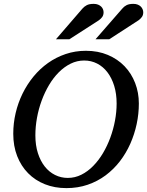

<svg xmlns="http://www.w3.org/2000/svg" viewBox="-20 -947 753 983"><path d="M577.1 -417Q577.1 -466.8 564.7 -507.3Q552.2 -547.9 530 -576.9Q507.8 -606 477.3 -621.6Q446.8 -637.2 411.1 -637.2Q374.5 -637.2 341.8 -621.1Q309.1 -605 281.2 -577.1Q253.4 -549.3 231.2 -512Q209 -474.6 193.4 -432.1Q177.7 -389.6 169.4 -344Q161.1 -298.3 161.1 -253.9Q161.1 -203.1 174.1 -162.8Q187 -122.6 209.2 -94.5Q231.4 -66.4 261.7 -51.3Q292 -36.1 327.1 -36.1Q363.8 -36.1 396.5 -52.5Q429.2 -68.8 457 -97.2Q484.9 -125.5 507.1 -162.8Q529.3 -200.2 544.9 -242.7Q560.5 -285.2 568.8 -329.8Q577.1 -374.5 577.1 -417ZM690.9 -417Q690.9 -364.3 679.7 -311.8Q668.5 -259.3 647 -210.9Q625.5 -162.6 593.8 -121.3Q562 -80.1 520.8 -49.3Q479.5 -18.6 429 -1.2Q378.4 16.1 319.8 16.1Q259.8 16.1 210 -3.7Q160.2 -23.4 124 -60.1Q87.9 -96.7 67.9 -147.9Q47.9 -199.2 47.9 -262.2Q47.9 -315.9 60.1 -368.2Q72.3 -420.4 95.5 -467.8Q118.7 -515.1 151.6 -555.2Q184.6 -595.2 225.8 -624.5Q267.1 -653.8 316.2 -670.4Q365.2 -687 419.9 -687Q481.9 -687 532.2 -665.8Q582.5 -644.5 617.7 -607.9Q652.8 -571.3 671.9 -522Q690.9 -472.7 690.9 -417ZM510.3 -884.3Q510.3 -870.1 503.7 -860.6Q497.1 -851.1 486.3 -843.3L335.4 -746.1H266.6L401.4 -902.3Q411.1 -913.6 424.1 -920.4Q437 -927.2 459.5 -927.2Q472.7 -927.2 482.2 -923.3Q491.7 -919.4 498 -913.3Q504.4 -907.2 507.3 -899.4Q510.3 -891.6 510.3 -884.3ZM713.4 -884.3Q713.4 -870.1 706.8 -860.6Q700.2 -851.1 689.5 -843.3L539.6 -746.1H469.2L605.5 -902.3Q610.4 -908.2 615.7 -912.6Q621.1 -917 627.7 -920.4Q634.3 -923.8 642.8 -925.5Q651.4 -927.2 662.6 -927.2Q675.8 -927.2 685.3 -923.3Q694.8 -919.4 700.9 -913.3Q707 -907.2 710.2 -899.4Q713.4 -891.6 713.4 -884.3Z"/></svg>

Font: Charis SIL Phon
Style: Italic
Weight: 400
Italic angle: -11°
Foundry: SIL International
Version: Version 5.000